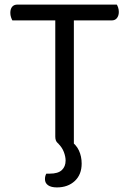

<svg xmlns="http://www.w3.org/2000/svg" viewBox="-20 -628 563 837"><path d="M261 -539 256 -608H489Q492 -604 495 -595Q498 -586 498 -576Q498 -560 490 -549.5Q482 -539 467 -539ZM263 -608 268 -539H34Q31 -544 28 -553Q25 -562 25 -572Q25 -589 33 -598.5Q41 -608 56 -608ZM221 -566H302V-2Q297 0 286.5 2.5Q276 5 265 5Q243 5 232 -4Q221 -13 221 -32ZM234 -2 284 -17Q312 2 324 28Q336 54 336 85Q336 133 306 161Q276 189 228 189Q203 189 189.5 179.5Q176 170 176 153Q176 139 182 129H197Q233 129 249.5 113.5Q266 98 266 72Q266 55 258.5 35Q251 15 234 -2Z"/></svg>

Font: Baloo Tammudu 2
Style: Regular
Weight: 400
Designer: Maithili Shingre, Omkar Shende and Ek Type
Foundry: Ek Type
Version: Version 1.700